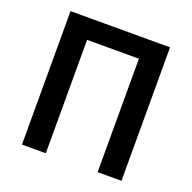

<svg xmlns="http://www.w3.org/2000/svg" viewBox="-130 -869 999 999"><g transform="rotate(20 370.0 -369.5)"><path d="M94 0V-739H645V0H513V-628H226V0Z"/></g></svg>

Font: Noto Sans TC SemiBold
Style: Regular
Weight: 600
Designer: Ryoko NISHIZUKA  (kana, bopomofo & ideographs); Paul D. Hunt (Latin, Greek & Cyrillic); Sandoll Communications , Soo-you
Foundry: Adobe
Version: Version 2.004-H2;hotconv 1.0.118;makeotfexe 2.5.65603